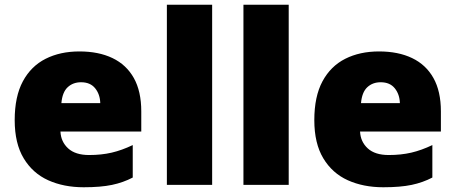

<svg xmlns="http://www.w3.org/2000/svg" viewBox="-20 -780 1922 810"><path d="M315 -563Q396 -563 454.5 -535Q513 -507 544.5 -451Q576 -395 576 -310V-225H235Q237 -182 267.5 -154Q298 -126 356 -126Q408 -126 451 -136Q494 -146 540 -168V-31Q500 -10 452.5 0Q405 10 333 10Q249 10 183.5 -19.5Q118 -49 80 -112Q42 -175 42 -273Q42 -373 76.5 -437Q111 -501 172.5 -532Q234 -563 315 -563ZM322 -433Q288 -433 265.5 -412Q243 -391 239 -345H403Q402 -382 381.5 -407.5Q361 -433 322 -433Z M875 0H684V-760H875Z M1198 0H1007V-760H1198Z M1579 -563Q1660 -563 1718.5 -535Q1777 -507 1808.5 -451Q1840 -395 1840 -310V-225H1499Q1501 -182 1531.5 -154Q1562 -126 1620 -126Q1672 -126 1715 -136Q1758 -146 1804 -168V-31Q1764 -10 1716.5 0Q1669 10 1597 10Q1513 10 1447.5 -19.5Q1382 -49 1344 -112Q1306 -175 1306 -273Q1306 -373 1340.5 -437Q1375 -501 1436.5 -532Q1498 -563 1579 -563ZM1586 -433Q1552 -433 1529.5 -412Q1507 -391 1503 -345H1667Q1666 -382 1645.5 -407.5Q1625 -433 1586 -433Z"/></svg>

Font: Noto Sans Cham Black
Style: Regular
Weight: 900
Version: Version 2.002